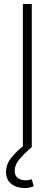

<svg xmlns="http://www.w3.org/2000/svg" viewBox="-20 -748 278 976"><path d="M141.6 -727.5V0H96.2V-727.5ZM105.5 208Q64.9 208 37.8 187Q10.7 166 10.7 126Q10.7 88.4 36.4 55.2Q62 22 103.5 -10.3L141.1 0Q103 32.7 78.9 61.3Q54.7 89.8 54.7 120.6Q54.7 144.5 70.1 156.5Q85.4 168.5 111.3 168.5Q120.1 168.5 127.4 167Q134.8 165.5 141.6 163.1L151.4 199.2Q142.1 202.6 130.6 205.3Q119.1 208 105.5 208Z"/></svg>

Font: Inter 20pt ExtraLight
Style: Regular
Weight: 250
Version: Version 4.001;git-66647c0bb